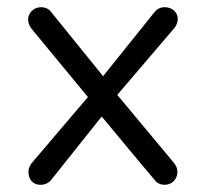

<svg xmlns="http://www.w3.org/2000/svg" viewBox="-20 -514 568 530"><path d="M58.6 -40Q58.6 -23.4 67.4 -13.7Q76.2 -3.9 91.8 -3.9Q111.3 -3.9 123 -19.5L260.7 -192.4Q408.2 -14.6 411.6 -11.7Q415 -8.8 420.9 -6.3Q426.8 -3.9 433.6 -3.9Q450.2 -3.9 460 -14.6Q469.7 -25.4 469.7 -39.1Q469.7 -52.7 460.9 -63.5L303.7 -252L462.9 -438.5Q470.7 -450.2 470.7 -462.4Q470.7 -474.6 460.9 -484.4Q450.2 -494.1 434.6 -494.1Q418 -494.1 407.2 -481.4L264.6 -303.7Q119.1 -483.4 118.2 -484.4Q108.4 -494.1 93.8 -494.1Q78.1 -494.1 67.9 -483.9Q57.6 -473.6 57.6 -460.4Q57.6 -447.3 66.4 -435.5L222.7 -246.1L66.4 -62.5Q58.6 -50.8 58.6 -40Z"/></svg>

Font: FakePearl
Style: ExtraLight
Weight: 300
Version: Version 1.2